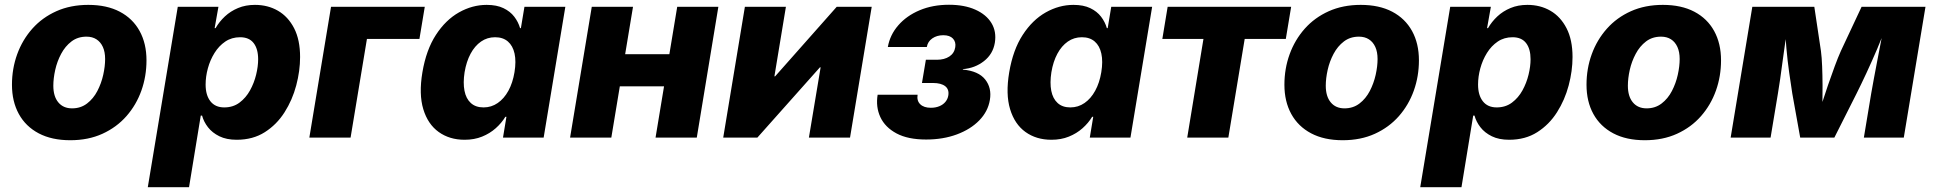

<svg xmlns="http://www.w3.org/2000/svg" viewBox="-20 -567 7962 791"><path d="M269.5 10.7Q193.4 10.7 139.6 -17.6Q85.9 -45.9 57.6 -97.4Q29.3 -148.9 29.3 -217.8Q29.3 -284.2 50.8 -343.5Q72.3 -402.8 113 -448.7Q153.8 -494.6 212.2 -520.8Q270.5 -546.9 343.8 -546.9Q419.9 -546.9 473.4 -518.8Q526.9 -490.7 555.2 -439.2Q583.5 -387.7 583.5 -318.4Q583.5 -252.9 562.5 -193.8Q541.5 -134.8 501 -88.6Q460.4 -42.5 402.1 -15.9Q343.8 10.7 269.5 10.7ZM276.9 -120.6Q312.5 -120.6 338.6 -140.6Q364.7 -160.6 381.1 -192.1Q397.5 -223.6 405.3 -258.8Q413.1 -293.9 413.1 -323.7Q413.1 -353 403.8 -373.5Q394.5 -394 377.4 -405Q360.4 -416 336.4 -416Q300.3 -416 274.4 -396.2Q248.5 -376.5 231.9 -345.2Q215.3 -314 207.5 -279.1Q199.7 -244.1 199.7 -213.9Q199.7 -169.9 220.2 -145.3Q240.7 -120.6 276.9 -120.6Z M588.9 204.1 712.4 -539.1H879.9L864.3 -451.2H868.2Q883.3 -477.5 906.5 -499.3Q929.7 -521 960.7 -533.9Q991.7 -546.9 1030.3 -546.9Q1083.5 -546.9 1125.2 -522.7Q1167 -498.5 1191.7 -450.7Q1216.3 -402.8 1216.3 -332Q1216.3 -274.9 1200.4 -215.1Q1184.6 -155.3 1152.3 -104.5Q1120.1 -53.7 1071 -22.5Q1022 8.8 955.1 8.8Q913.1 8.8 883.8 -5.6Q854.5 -20 836.9 -42.7Q819.3 -65.4 812.5 -90.8H807.1L758.8 204.1ZM903.8 -124.5Q940.4 -124.5 966.8 -144.3Q993.2 -164.1 1010 -194.6Q1026.9 -225.1 1035.2 -259.3Q1043.5 -293.5 1043.5 -322.8Q1043.5 -365.7 1024.9 -389.6Q1006.3 -413.6 969.2 -413.6Q934.6 -413.6 908.2 -395.8Q881.8 -377.9 863.8 -348.9Q845.7 -319.8 836.4 -285.6Q827.1 -251.5 827.1 -218.8Q827.1 -174.8 846.9 -149.7Q866.7 -124.5 903.8 -124.5Z M1730 -539.1 1708 -406.7H1491.7L1424.3 0H1254.4L1343.8 -539.1Z M1894 8.8Q1832 8.8 1787.4 -23.2Q1742.7 -55.2 1723.9 -117.2Q1705.1 -179.2 1720.2 -269Q1735.8 -361.8 1775.9 -423.3Q1815.9 -484.9 1870.8 -515.9Q1925.8 -546.9 1984.9 -546.9Q2026.4 -546.9 2054.2 -533.4Q2082 -520 2098.6 -498.3Q2115.2 -476.6 2122.6 -451.2H2126L2140.6 -539.1H2309.1L2219.7 0H2052.2L2066.4 -85.9H2062Q2046.4 -60.1 2022.2 -38.6Q1998 -17.1 1966.1 -4.2Q1934.1 8.8 1894 8.8ZM1972.2 -124.5Q2004.4 -124.5 2030.5 -142.6Q2056.6 -160.6 2074.5 -193.1Q2092.3 -225.6 2099.6 -269.5Q2106.9 -314 2099.9 -346.2Q2092.8 -378.4 2072.5 -396Q2052.2 -413.6 2019.5 -413.6Q1987.3 -413.6 1961.7 -395.8Q1936 -377.9 1918.7 -345.7Q1901.4 -313.5 1894 -269.5Q1887.2 -225.6 1893.6 -193.1Q1899.9 -160.6 1919.7 -142.6Q1939.5 -124.5 1972.2 -124.5Z M2786.1 -343.8 2764.2 -211.4H2484.9L2506.3 -343.8ZM2587.9 -539.1 2498.5 0H2328.6L2418 -539.1ZM2939.5 -539.1 2850.6 0H2680.7L2770 -539.1Z M3481.9 0H3312.5L3360.8 -289.6H3357.9L3100.1 0H2959.5L3048.8 -539.1H3217.8L3170.4 -252.4H3173.3L3427.2 -539.1H3571.3Z M3795.4 7.8Q3720.7 7.8 3673.6 -17.3Q3626.5 -42.5 3606.9 -84.5Q3587.4 -126.5 3595.7 -176.8H3760.3Q3756.3 -151.9 3771.2 -137.5Q3786.1 -123 3814.9 -123Q3834.5 -123 3849.9 -129.4Q3865.2 -135.7 3874.8 -147.2Q3884.3 -158.7 3886.7 -172.9Q3891.1 -198.2 3874.3 -211.7Q3857.4 -225.1 3823.7 -225.1H3778.3L3794.4 -320.8H3839.8Q3870.6 -320.8 3891.1 -334.2Q3911.6 -347.7 3915.5 -372.6Q3918.9 -394 3906 -408Q3893.1 -421.9 3866.2 -421.9Q3839.8 -421.9 3821 -408.9Q3802.2 -396 3798.3 -373.5H3637.7Q3646.5 -423.3 3680.7 -462.6Q3714.8 -502 3768.6 -524.7Q3822.3 -547.4 3889.6 -547.4Q3953.1 -547.4 3998 -527.3Q4043 -507.3 4064.5 -472.2Q4085.9 -437 4078.6 -391.1Q4070.8 -344.2 4033.7 -315.2Q3996.6 -286.1 3946.8 -282.2V-280.3Q4011.2 -274.4 4038.8 -239.5Q4066.4 -204.6 4058.1 -155.3Q4050.3 -107.9 4014.4 -71Q3978.5 -34.2 3921.9 -13.2Q3865.2 7.8 3795.4 7.8Z M4311.5 8.8Q4249.5 8.8 4204.8 -23.2Q4160.2 -55.2 4141.4 -117.2Q4122.6 -179.2 4137.7 -269Q4153.3 -361.8 4193.4 -423.3Q4233.4 -484.9 4288.3 -515.9Q4343.3 -546.9 4402.3 -546.9Q4443.8 -546.9 4471.7 -533.4Q4499.5 -520 4516.1 -498.3Q4532.7 -476.6 4540 -451.2H4543.5L4558.1 -539.1H4726.6L4637.2 0H4469.7L4483.9 -85.9H4479.5Q4463.9 -60.1 4439.7 -38.6Q4415.5 -17.1 4383.5 -4.2Q4351.6 8.8 4311.5 8.8ZM4389.6 -124.5Q4421.9 -124.5 4448 -142.6Q4474.1 -160.6 4491.9 -193.1Q4509.8 -225.6 4517.1 -269.5Q4524.4 -314 4517.3 -346.2Q4510.3 -378.4 4490 -396Q4469.7 -413.6 4437 -413.6Q4404.8 -413.6 4379.2 -395.8Q4353.5 -377.9 4336.2 -345.7Q4318.8 -313.5 4311.5 -269.5Q4304.7 -225.6 4311 -193.1Q4317.4 -160.6 4337.2 -142.6Q4356.9 -124.5 4389.6 -124.5Z M4871.1 0 4938 -406.7H4768.6L4790.5 -539.1H5299.3L5277.3 -406.7H5107.9L5040.5 0Z M5511.7 10.7Q5435.5 10.7 5381.8 -17.6Q5328.1 -45.9 5299.8 -97.4Q5271.5 -148.9 5271.5 -217.8Q5271.5 -284.2 5293 -343.5Q5314.5 -402.8 5355.2 -448.7Q5396 -494.6 5454.3 -520.8Q5512.7 -546.9 5585.9 -546.9Q5662.1 -546.9 5715.6 -518.8Q5769 -490.7 5797.4 -439.2Q5825.7 -387.7 5825.7 -318.4Q5825.7 -252.9 5804.7 -193.8Q5783.7 -134.8 5743.2 -88.6Q5702.6 -42.5 5644.3 -15.9Q5585.9 10.7 5511.7 10.7ZM5519 -120.6Q5554.7 -120.6 5580.8 -140.6Q5606.9 -160.6 5623.3 -192.1Q5639.6 -223.6 5647.5 -258.8Q5655.3 -293.9 5655.3 -323.7Q5655.3 -353 5646 -373.5Q5636.7 -394 5619.6 -405Q5602.5 -416 5578.6 -416Q5542.5 -416 5516.6 -396.2Q5490.7 -376.5 5474.1 -345.2Q5457.5 -314 5449.7 -279.1Q5441.9 -244.1 5441.9 -213.9Q5441.9 -169.9 5462.4 -145.3Q5482.9 -120.6 5519 -120.6Z M5831.1 204.1 5954.6 -539.1H6122.1L6106.4 -451.2H6110.4Q6125.5 -477.5 6148.7 -499.3Q6171.9 -521 6202.9 -533.9Q6233.9 -546.9 6272.5 -546.9Q6325.7 -546.9 6367.4 -522.7Q6409.2 -498.5 6433.8 -450.7Q6458.5 -402.8 6458.5 -332Q6458.5 -274.9 6442.6 -215.1Q6426.8 -155.3 6394.5 -104.5Q6362.3 -53.7 6313.2 -22.5Q6264.2 8.8 6197.3 8.8Q6155.3 8.8 6126 -5.6Q6096.7 -20 6079.1 -42.7Q6061.5 -65.4 6054.7 -90.8H6049.3L6001 204.1ZM6146 -124.5Q6182.6 -124.5 6209 -144.3Q6235.4 -164.1 6252.2 -194.6Q6269 -225.1 6277.3 -259.3Q6285.6 -293.5 6285.6 -322.8Q6285.6 -365.7 6267.1 -389.6Q6248.5 -413.6 6211.4 -413.6Q6176.8 -413.6 6150.4 -395.8Q6124 -377.9 6106 -348.9Q6087.9 -319.8 6078.6 -285.6Q6069.3 -251.5 6069.3 -218.8Q6069.3 -174.8 6089.1 -149.7Q6108.9 -124.5 6146 -124.5Z M6756.3 10.7Q6680.2 10.7 6626.5 -17.6Q6572.8 -45.9 6544.4 -97.4Q6516.1 -148.9 6516.1 -217.8Q6516.1 -284.2 6537.6 -343.5Q6559.1 -402.8 6599.9 -448.7Q6640.6 -494.6 6699 -520.8Q6757.3 -546.9 6830.6 -546.9Q6906.7 -546.9 6960.2 -518.8Q7013.7 -490.7 7042 -439.2Q7070.3 -387.7 7070.3 -318.4Q7070.3 -252.9 7049.3 -193.8Q7028.3 -134.8 6987.8 -88.6Q6947.3 -42.5 6888.9 -15.9Q6830.6 10.7 6756.3 10.7ZM6763.7 -120.6Q6799.3 -120.6 6825.4 -140.6Q6851.6 -160.6 6867.9 -192.1Q6884.3 -223.6 6892.1 -258.8Q6899.9 -293.9 6899.9 -323.7Q6899.9 -353 6890.6 -373.5Q6881.3 -394 6864.3 -405Q6847.2 -416 6823.2 -416Q6787.1 -416 6761.2 -396.2Q6735.4 -376.5 6718.8 -345.2Q6702.1 -314 6694.3 -279.1Q6686.5 -244.1 6686.5 -213.9Q6686.5 -169.9 6707 -145.3Q6727.5 -120.6 6763.7 -120.6Z M7109.9 0 7199.2 -539.1H7454.6L7481.9 -356.9Q7485.4 -330.6 7486.8 -293.7Q7488.3 -256.8 7488.5 -216.1Q7488.8 -175.3 7488 -137.2Q7487.3 -99.1 7486.3 -70.3H7463.9Q7472.7 -99.1 7484.9 -137.5Q7497.1 -175.8 7511 -216.3Q7524.9 -256.8 7538.6 -293.7Q7552.2 -330.6 7564 -356.9L7649.4 -539.1H7912.6L7823.2 0H7658.7L7689 -182.1Q7693.4 -206.5 7699.7 -241.5Q7706.1 -276.4 7713.9 -316.4Q7721.7 -356.4 7729.2 -396Q7736.8 -435.5 7742.2 -469.7H7754.4Q7736.3 -418.9 7713.9 -366.2Q7691.4 -313.5 7669.2 -265.9Q7647 -218.3 7628.9 -182.1L7537.1 0H7396.5L7363.8 -182.1Q7357.9 -219.7 7351.1 -267.8Q7344.2 -315.9 7339.6 -368.2Q7335 -420.4 7333 -469.7H7346.2Q7340.8 -435.1 7335.2 -395.5Q7329.6 -356 7324.2 -316.4Q7318.8 -276.9 7314 -241.9Q7309.1 -207 7304.7 -182.1L7274.4 0Z"/></svg>

Font: Inter 18pt ExtraBold
Style: Italic
Weight: 800
Italic angle: -9.3988°
Designer: Rasmus Andersson
Foundry: rsms
Version: Version 4.001;git-66647c0bb